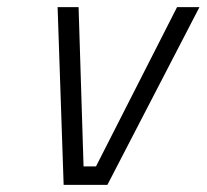

<svg xmlns="http://www.w3.org/2000/svg" viewBox="-20 -520 581 540"><path d="M142 -500H201L215 -52H250L478 -500H541L282 0H159Z"/></svg>

Font: Titillium Web Light
Style: Italic
Weight: 300
Italic angle: -13°
Version: Version 1.002;PS 57.000;hotconv 1.0.70;makeotf.lib2.5.55311